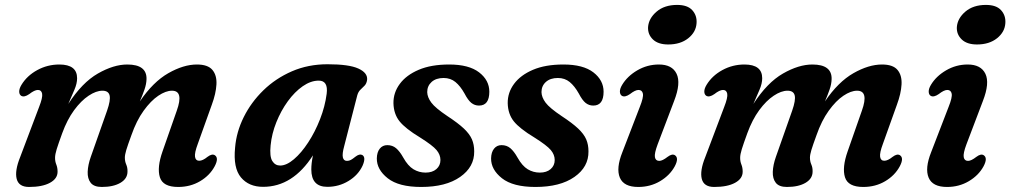

<svg xmlns="http://www.w3.org/2000/svg" viewBox="-20 -730 4010 762"><path d="M340.5 -108 405 -291Q419.5 -332.5 415 -351.2Q410.5 -370 386.5 -370Q361.5 -370 331.8 -350.2Q302 -330.5 274.2 -292.8Q246.5 -255 227 -201.5Q211.5 -159 205 -138Q198.5 -117 198.5 -103.5Q198.5 -89 203.5 -76.8Q208.5 -64.5 208.5 -48.5Q208.5 -21 178.2 -4.5Q148 12 95.5 12Q54.5 12 46.2 -20Q38 -52 60 -106.5L135 -305Q150 -343 147.2 -358Q144.5 -373 130.5 -373Q117 -373 96 -356.5Q76.5 -343 64.5 -349.5Q56.5 -354.5 56.2 -366.2Q56 -378 65 -393Q87 -429.5 127.8 -451.8Q168.5 -474 215.5 -474Q286 -474 286 -419.5Q286 -398.5 275.2 -373.5Q264.5 -348.5 251 -317.5Q306 -402.5 368.5 -438.2Q431 -474 485 -474Q563 -474 561.5 -416Q561 -396.5 553.5 -374.8Q546 -353 535 -327.5Q587.5 -405 648 -439.5Q708.5 -474 761.5 -474Q805 -474 823 -452.5Q841 -431 839 -394.8Q837 -358.5 820.5 -314L765 -159Q751.5 -123 754 -107.5Q756.5 -92 770.5 -92Q784.5 -92 803.5 -107.5Q821.5 -121 832.5 -114Q849.5 -103 832 -70Q812.5 -33.5 774 -10.8Q735.5 12 687 12Q626.5 12 614.5 -26.5Q602.5 -65 625 -129L681.5 -290.5Q710 -370 662.5 -370Q638 -370 608.2 -350Q578.5 -330 550 -290.5Q521.5 -251 501.5 -193.5Q487 -154 481.2 -134.8Q475.5 -115.5 475.5 -104.5Q475.5 -89.5 481 -77Q486.5 -64.5 486 -49Q486 -21 458 -4.5Q430 12 384 12Q353 12 340 -4.5Q327 -21 328 -48.2Q329 -75.5 340.5 -108Z M1346 -150Q1337.5 -119 1340.8 -105.2Q1344 -91.5 1357 -91.5Q1365.5 -91.5 1372.8 -95.5Q1380 -99.5 1390.5 -108Q1406.5 -120.5 1417.5 -115Q1433.5 -106 1419 -72.5Q1401.5 -35 1363.2 -11.8Q1325 11.5 1279 11.5Q1215.5 11.5 1215.5 -57.5Q1215.5 -69.5 1217 -82.8Q1218.5 -96 1222 -113.5Q1142 11.5 1024 11.5Q967.5 11.5 936.2 -26Q905 -63.5 913 -144Q918 -206 947.2 -265Q976.5 -324 1025.2 -371.5Q1074 -419 1138.5 -447Q1203 -475 1280 -475Q1365 -475 1402.2 -458Q1439.5 -441 1437 -413.5Q1435 -398.5 1427 -390.2Q1419 -382 1410.5 -374Q1402 -366 1398 -352ZM1054 -153Q1049.5 -108.5 1060.8 -90.8Q1072 -73 1092 -73Q1117 -73 1146.5 -98Q1176 -123 1203.2 -164.8Q1230.5 -206.5 1250.2 -257Q1270 -307.5 1276.5 -358Q1283 -410 1245 -410Q1213.5 -410 1181.5 -387.8Q1149.5 -365.5 1122.2 -328Q1095 -290.5 1076.8 -245Q1058.5 -199.5 1054 -153Z M1669 -45Q1696 -45 1712 -59Q1728 -73 1728 -95Q1728 -116 1712.5 -134.5Q1697 -153 1647 -184.5Q1589 -219.5 1565.8 -248.5Q1542.5 -277.5 1541.5 -320.5Q1541 -362.5 1566.8 -397.2Q1592.5 -432 1641.8 -453Q1691 -474 1762.5 -474Q1841 -474 1881.5 -442.8Q1922 -411.5 1922 -366Q1922 -311 1881 -311Q1864 -311 1850.8 -321.5Q1837.5 -332 1823.5 -359Q1807 -388.5 1787.5 -404.5Q1768 -420.5 1740.5 -420.5Q1710.5 -420.5 1693 -404.8Q1675.5 -389 1675.5 -364.5Q1676 -344 1691.8 -322.8Q1707.5 -301.5 1756 -269Q1798 -241.5 1821 -219.8Q1844 -198 1853 -177Q1862 -156 1862 -129.5Q1863 -67.5 1806.2 -27.8Q1749.5 12 1651.5 12Q1562.5 12 1518.8 -22.5Q1475 -57 1475.5 -101.5Q1476 -126 1487.2 -140Q1498.5 -154 1517 -154Q1537.5 -154 1552 -141.8Q1566.5 -129.5 1580.5 -104.5Q1599 -71.5 1621 -58.2Q1643 -45 1669 -45Z M2122.5 -45Q2149.5 -45 2165.5 -59Q2181.5 -73 2181.5 -95Q2181.5 -116 2166 -134.5Q2150.5 -153 2100.5 -184.5Q2042.5 -219.5 2019.2 -248.5Q1996 -277.5 1995 -320.5Q1994.5 -362.5 2020.2 -397.2Q2046 -432 2095.2 -453Q2144.5 -474 2216 -474Q2294.5 -474 2335 -442.8Q2375.5 -411.5 2375.5 -366Q2375.5 -311 2334.5 -311Q2317.5 -311 2304.2 -321.5Q2291 -332 2277 -359Q2260.5 -388.5 2241 -404.5Q2221.5 -420.5 2194 -420.5Q2164 -420.5 2146.5 -404.8Q2129 -389 2129 -364.5Q2129.5 -344 2145.2 -322.8Q2161 -301.5 2209.5 -269Q2251.5 -241.5 2274.5 -219.8Q2297.5 -198 2306.5 -177Q2315.5 -156 2315.5 -129.5Q2316.5 -67.5 2259.8 -27.8Q2203 12 2105 12Q2016 12 1972.2 -22.5Q1928.5 -57 1929 -101.5Q1929.5 -126 1940.8 -140Q1952 -154 1970.5 -154Q1991 -154 2005.5 -141.8Q2020 -129.5 2034 -104.5Q2052.5 -71.5 2074.5 -58.2Q2096.5 -45 2122.5 -45Z M2632 -553.5Q2592 -553.5 2571.2 -573.5Q2550.5 -593.5 2552 -622.5Q2554.5 -657 2585.8 -683.8Q2617 -710.5 2667.5 -710.5Q2708.5 -710.5 2727.5 -689.5Q2746.5 -668.5 2744.5 -638.5Q2742.5 -603 2711.5 -578.2Q2680.5 -553.5 2632 -553.5ZM2590 -157Q2576.5 -121 2579.2 -106.2Q2582 -91.5 2596.5 -91.5Q2609 -91.5 2629.5 -107.5Q2647.5 -121 2658.5 -114Q2675.5 -103 2658 -70Q2638.5 -34 2599.8 -11Q2561 12 2513 12Q2455.5 12 2440 -25Q2424.5 -62 2450 -126L2519 -305Q2534.5 -343.5 2531.5 -358.2Q2528.5 -373 2514 -373Q2501 -373 2480 -356.5Q2460.5 -343 2448.5 -349.5Q2440.5 -354.5 2440.2 -366.2Q2440 -378 2449 -393Q2469.5 -427.5 2509.2 -450.8Q2549 -474 2595 -474Q2647.5 -474 2665.2 -437.2Q2683 -400.5 2655.5 -329.5Z M3059.5 -108 3124 -291Q3138.5 -332.5 3134 -351.2Q3129.5 -370 3105.5 -370Q3080.5 -370 3050.8 -350.2Q3021 -330.5 2993.2 -292.8Q2965.5 -255 2946 -201.5Q2930.5 -159 2924 -138Q2917.5 -117 2917.5 -103.5Q2917.5 -89 2922.5 -76.8Q2927.5 -64.5 2927.5 -48.5Q2927.5 -21 2897.2 -4.5Q2867 12 2814.5 12Q2773.5 12 2765.2 -20Q2757 -52 2779 -106.5L2854 -305Q2869 -343 2866.2 -358Q2863.5 -373 2849.5 -373Q2836 -373 2815 -356.5Q2795.5 -343 2783.5 -349.5Q2775.5 -354.5 2775.2 -366.2Q2775 -378 2784 -393Q2806 -429.5 2846.8 -451.8Q2887.5 -474 2934.5 -474Q3005 -474 3005 -419.5Q3005 -398.5 2994.2 -373.5Q2983.5 -348.5 2970 -317.5Q3025 -402.5 3087.5 -438.2Q3150 -474 3204 -474Q3282 -474 3280.5 -416Q3280 -396.5 3272.5 -374.8Q3265 -353 3254 -327.5Q3306.5 -405 3367 -439.5Q3427.5 -474 3480.5 -474Q3524 -474 3542 -452.5Q3560 -431 3558 -394.8Q3556 -358.5 3539.5 -314L3484 -159Q3470.5 -123 3473 -107.5Q3475.5 -92 3489.5 -92Q3503.5 -92 3522.5 -107.5Q3540.5 -121 3551.5 -114Q3568.5 -103 3551 -70Q3531.5 -33.5 3493 -10.8Q3454.5 12 3406 12Q3345.5 12 3333.5 -26.5Q3321.5 -65 3344 -129L3400.5 -290.5Q3429 -370 3381.5 -370Q3357 -370 3327.2 -350Q3297.5 -330 3269 -290.5Q3240.5 -251 3220.5 -193.5Q3206 -154 3200.2 -134.8Q3194.5 -115.5 3194.5 -104.5Q3194.5 -89.5 3200 -77Q3205.5 -64.5 3205 -49Q3205 -21 3177 -4.5Q3149 12 3103 12Q3072 12 3059 -4.5Q3046 -21 3047 -48.2Q3048 -75.5 3059.5 -108Z M3857.5 -553.5Q3817.5 -553.5 3796.8 -573.5Q3776 -593.5 3777.5 -622.5Q3780 -657 3811.2 -683.8Q3842.5 -710.5 3893 -710.5Q3934 -710.5 3953 -689.5Q3972 -668.5 3970 -638.5Q3968 -603 3937 -578.2Q3906 -553.5 3857.5 -553.5ZM3815.5 -157Q3802 -121 3804.8 -106.2Q3807.5 -91.5 3822 -91.5Q3834.5 -91.5 3855 -107.5Q3873 -121 3884 -114Q3901 -103 3883.5 -70Q3864 -34 3825.2 -11Q3786.5 12 3738.5 12Q3681 12 3665.5 -25Q3650 -62 3675.5 -126L3744.5 -305Q3760 -343.5 3757 -358.2Q3754 -373 3739.5 -373Q3726.5 -373 3705.5 -356.5Q3686 -343 3674 -349.5Q3666 -354.5 3665.8 -366.2Q3665.5 -378 3674.5 -393Q3695 -427.5 3734.8 -450.8Q3774.5 -474 3820.5 -474Q3873 -474 3890.8 -437.2Q3908.5 -400.5 3881 -329.5Z"/></svg>

Font: Fraunces 9pt Soft SemiBold
Style: Italic
Weight: 600
Italic angle: -16°
Version: Version 1.000;[b76b70a41]